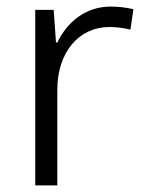

<svg xmlns="http://www.w3.org/2000/svg" viewBox="-20 -563 440 583"><path d="M316 -543C238 -543 183 -494 154 -434H150L143 -533H87V0H154V-290C154 -405 220 -481 312 -481C334 -481 356 -478 376 -473L385 -535C365 -540 340 -543 316 -543Z"/></svg>

Font: Noto Sans Syriac Light
Style: Regular
Weight: 300
Designer: Patrick Giasson and the Monotype Design Team
Foundry: Monotype Imaging Inc.
Version: Version 3.000